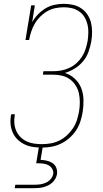

<svg xmlns="http://www.w3.org/2000/svg" viewBox="-20 -763 540 1003"><path d="M199 8Q175 8 152 4.5Q129 1 109 -8.5Q89 -18 73 -33Q57 -48 47.5 -68.5Q38 -89 35.5 -112Q33 -135 37 -159Q38 -161 38 -162.5Q38 -164 39 -166H58Q58 -165 57.5 -163Q57 -161 57 -160Q53 -139 55 -118Q57 -97 65 -79Q73 -61 87 -47Q101 -33 119 -24.5Q137 -16 157.5 -13Q178 -10 199 -10Q222 -10 245 -14Q268 -18 289.5 -28.5Q311 -39 329.5 -56Q348 -73 361.5 -93.5Q375 -114 382 -136.5Q389 -159 393 -181Q397 -205 397 -229.5Q397 -254 392 -276Q387 -298 374.5 -317.5Q362 -337 343.5 -350Q325 -363 302 -368Q279 -373 255 -373H204L207 -391H258Q280 -391 301 -395Q322 -399 342.5 -408.5Q363 -418 380 -433.5Q397 -449 409 -468Q421 -487 427.5 -508Q434 -529 438 -550Q441 -572 441.5 -593.5Q442 -615 437 -635.5Q432 -656 421.5 -673.5Q411 -691 394 -703Q377 -715 356.5 -720Q336 -725 314 -725Q292 -725 269.5 -720.5Q247 -716 227 -704.5Q207 -693 190 -676Q173 -659 161.5 -639Q150 -619 143 -597.5Q136 -576 132 -554H113L143 -735H162L148 -647Q160 -669 178.5 -688Q197 -707 219 -720Q241 -733 265.5 -738Q290 -743 314 -743Q339 -743 362.5 -737.5Q386 -732 405 -719Q424 -706 437 -686.5Q450 -667 455.5 -644Q461 -621 461 -596.5Q461 -572 457 -547Q452 -520 442.5 -493Q433 -466 414.5 -443.5Q396 -421 371 -405.5Q346 -390 319 -382Q348 -373 370.5 -352Q393 -331 404 -303.5Q415 -276 416 -243.5Q417 -211 412 -179Q408 -154 400 -129Q392 -104 377.5 -82Q363 -60 342.5 -42Q322 -24 298 -12.5Q274 -1 249 3.5Q224 8 199 8ZM57 220 60 202H160Q175 202 190 200Q205 198 219.5 191.5Q234 185 244.5 173Q255 161 258 146Q260 132 253 119.5Q246 107 234 100.5Q222 94 207.5 92Q193 90 179 90H169L184 0H204L192 72Q209 73 225 76.5Q241 80 254.5 89Q268 98 274 113.5Q280 129 278 146Q276 158 269.5 170Q263 182 253 191Q243 200 231.5 205.5Q220 211 207.5 214.5Q195 218 182.5 219Q170 220 157 220Z"/></svg>

Font: Iosevka Slab Thin
Style: Italic
Weight: 100
Italic angle: -9°
Monospace: yes
Designer: Belleve Invis
Foundry: Belleve Invis
Version: Version 11.1.1; ttfautohint (v1.8.3)